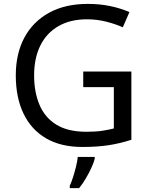

<svg xmlns="http://www.w3.org/2000/svg" viewBox="-20 -744 768 985"><path d="M407 -377H654V-27Q596 -8 537 1Q478 10 403 10Q292 10 216 -34.5Q140 -79 100.5 -161.5Q61 -244 61 -357Q61 -469 105 -551Q149 -633 231.5 -678.5Q314 -724 431 -724Q491 -724 544.5 -713Q598 -702 644 -682L610 -604Q572 -621 524.5 -633Q477 -645 426 -645Q341 -645 280 -610Q219 -575 187 -510.5Q155 -446 155 -357Q155 -272 182.5 -206.5Q210 -141 269 -104.5Q328 -68 424 -68Q471 -68 504 -73Q537 -78 564 -85V-297H407ZM466 70Q462 88 449.5 115.5Q437 143 420.5 171Q404 199 386 221H338V209Q346 192 354.5 165.5Q363 139 370 110.5Q377 82 379 61H466Z"/></svg>

Font: Noto Sans Adlam
Style: Regular
Weight: 400
Designer: Mark Jamra, Neil Patel
Foundry: JamraPatel LLC
Version: Version 3.001